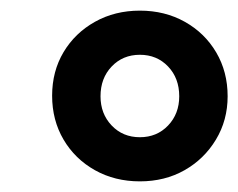

<svg xmlns="http://www.w3.org/2000/svg" viewBox="-20 -733 448 361"><path d="M243 -392Q196 -392 158.5 -413Q121 -434 99.5 -470.5Q78 -507 78 -553Q78 -599 99.5 -635Q121 -671 158.5 -692Q196 -713 243 -713Q290 -713 327.5 -692Q365 -671 386.5 -634.5Q408 -598 408 -552Q408 -507 386 -470.5Q364 -434 327 -413Q290 -392 243 -392ZM243 -475Q275 -475 296 -497Q317 -519 317 -552Q317 -586 296 -608Q275 -630 243 -630Q211 -630 190 -608Q169 -586 169 -552Q169 -519 190 -497Q211 -475 243 -475Z"/></svg>

Font: Nunito Sans 9pt ExtraBold
Style: Italic
Weight: 800
Italic angle: -9°
Version: Version 3.101;gftools[0.9.27]